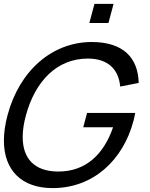

<svg xmlns="http://www.w3.org/2000/svg" viewBox="-35 -950 769 985"><path d="M423.3 -832H521.3L547.6 -930H449.6ZM234.9 15C445.4 15 596.4 -130.5 649.3 -328C650.9 -334 656.4 -356.5 658.7 -370.5H411.7L392 -297H545C495.8 -154.3 402 -70 264.6 -70C263.8 -70 263 -70 262.2 -70C139.8 -70.8 81.4 -138.5 81.4 -247C81.4 -280.9 87.1 -318.9 98.4 -360C145.4 -531.8 255.8 -649.5 415.4 -649.5C416.1 -649.5 416.8 -649.5 417.4 -649.5C519.8 -649 574.3 -593 581.5 -506L676.5 -524.5C673.7 -654 596.7 -734.5 435.7 -734.5C234.2 -734.5 65.4 -589.5 3.9 -360C-8.9 -312.4 -15 -268.5 -15 -228.8C-15 -75.3 77.1 15 234.9 15Z"/></svg>

Font: Manrope
Style: MediumItalic
Weight: 500
Italic angle: -15°
Designer: Mikhail Sharanda
Foundry: Mikhail Sharanda
Version: Version 4.502;hotconv 1.0.109;makeotfexe 2.5.65596